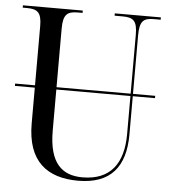

<svg xmlns="http://www.w3.org/2000/svg" viewBox="-52 -761 720 818"><g transform="rotate(5 308.0 -352.0)"><path d="M312 10C451 10 513 -67 513 -205V-369H608V-379H513V-629C513 -691 530 -704 573 -704H603V-714H406V-704H440C486 -704 503 -691 503 -631V-379H186V-629C186 -691 204 -704 249 -704H269V-714H13V-704H31C76 -704 94 -691 94 -632V-379H9V-369H94V-216C94 -53 180 10 312 10ZM186 -193V-369H503V-206C503 -82 450 -6 329 -6C243 -6 186 -53 186 -193Z"/></g></svg>

Font: Noto Serif Display Condensed
Style: Regular
Weight: 400
Width: 3
Designer: Monotype Design Team
Foundry: Monotype Imaging Inc.
Version: Version 2.009